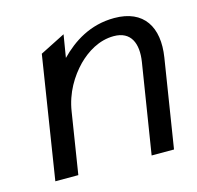

<svg xmlns="http://www.w3.org/2000/svg" viewBox="-74 -520 612 597"><g transform="rotate(-15 232.0 -221.5)"><path d="M34 0H108L139 -196C148 -255 177 -301 209 -334C238 -363 278 -389 326 -389C381 -389 399 -347 390 -289L344 0H416L461 -284C476 -379 437 -443 342 -443C264 -443 207 -405 165 -362L177 -435L96 -394Z"/></g></svg>

Font: Charger Sport
Style: DfObl
Weight: 400
Designer: Jasper
Foundry: Cannot Into Space Fonts
Version: Version 1.1